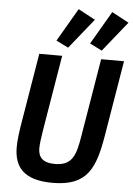

<svg xmlns="http://www.w3.org/2000/svg" viewBox="-63 -1012 742 1070"><g transform="rotate(5 308.0 -476.5)"><path d="M428 -914 333 -965 225 -780 293 -746ZM616 -914 521 -965 413 -780 481 -746ZM136 -698 70 -301C62 -252 56 -206 56 -169C56 -59 110 12 272 12C469 12 509 -94 540 -277L610 -698H482L409 -259C392 -157 375 -94 276 -94C206 -94 182 -125 182 -174C182 -196 187 -234 194 -277L264 -698Z"/></g></svg>

Font: IBM Plex Mono SmBld
Style: Italic
Weight: 600
Italic angle: -9.5°
Monospace: yes
Designer: Mike Abbink, Paul van der Laan, Pieter van Rosmalen
Foundry: Bold Monday
Version: Version 2.004